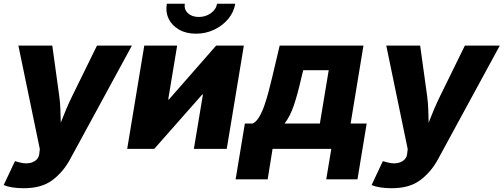

<svg xmlns="http://www.w3.org/2000/svg" viewBox="-42 -787 2663 1015"><path d="M-22.5 191.4 37.1 64.9 58.1 70.8Q102.5 83 133.1 69.1Q163.6 55.2 166 22.9L168.5 1L55.2 -545.9H234.4L271 -281.2Q275.9 -246.1 277.1 -210.9Q278.3 -175.8 279.3 -138.7Q293.5 -175.8 308.6 -211.2Q323.7 -246.6 340.8 -281.2L470.7 -545.9H655.3L327.6 56.6Q291.5 123 234.6 165.5Q177.7 208 84.5 208Q17.6 208 -22.5 191.4Z M1156.7 0H982.9L1030.8 -287.6H1027.3L773.4 0H630.4L720.7 -545.9H894.5L847.2 -260.7H850.6L1100.6 -545.9H1247.1ZM994.1 -608.9Q942.4 -608.9 905 -630.1Q867.7 -651.4 850.1 -687Q832.5 -722.7 839.8 -767.1H935.1Q930.2 -737.3 951.4 -717.3Q972.7 -697.3 1009.3 -697.3Q1044.9 -697.3 1072.8 -717.3Q1100.6 -737.3 1105.5 -767.1H1201.7Q1194.3 -722.7 1164.6 -687Q1134.8 -651.4 1090.3 -630.1Q1045.9 -608.9 994.1 -608.9Z M1203.6 161.1 1252.4 -133.8H1293.5Q1313 -143.1 1328.6 -169.4Q1344.2 -195.8 1356.4 -231.7Q1368.7 -267.6 1378.7 -306.2Q1388.7 -344.7 1397 -378.9L1436.5 -545.9H1879.4L1811.5 -133.8H1896.5L1847.7 161.1H1682.6L1709.5 0H1398.9L1373 161.1ZM1462.4 -133.8H1648.9L1695.8 -416H1561L1551.8 -378.9Q1532.2 -291.5 1512 -231.7Q1491.7 -171.9 1462.4 -133.8Z M1922.4 191.4 1981.9 64.9 2002.9 70.8Q2047.4 83 2077.9 69.1Q2108.4 55.2 2110.8 22.9L2113.3 1L2000 -545.9H2179.2L2215.8 -281.2Q2220.7 -246.1 2221.9 -210.9Q2223.1 -175.8 2224.1 -138.7Q2238.3 -175.8 2253.4 -211.2Q2268.6 -246.6 2285.6 -281.2L2415.5 -545.9H2600.1L2272.5 56.6Q2236.3 123 2179.4 165.5Q2122.6 208 2029.3 208Q1962.4 208 1922.4 191.4Z"/></svg>

Font: Inter Extra Bold
Style: Italic
Weight: 800
Italic angle: -9.39999°
Designer: Rasmus Andersson
Foundry: rsms
Version: Version 4.000;git-3c8e0fc